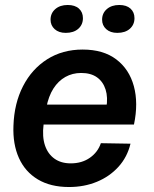

<svg xmlns="http://www.w3.org/2000/svg" viewBox="-20 -741 618 771"><path d="M257 10Q183 10 132 -20.5Q81 -51 56 -106.5Q31 -162 34 -236Q37 -326 72.5 -395Q108 -464 169.5 -503Q231 -542 312 -542Q395 -542 447 -502.5Q499 -463 517.5 -395Q536 -327 518 -241H155Q149 -192 160.5 -157.5Q172 -123 198.5 -104Q225 -85 264 -85Q309 -85 341 -107.5Q373 -130 385 -166L504 -164Q491 -110 455.5 -71Q420 -32 369 -11Q318 10 257 10ZM166 -309 156 -321H417L407 -308Q414 -350 404 -381.5Q394 -413 369.5 -430.5Q345 -448 306 -448Q271 -448 242.5 -432Q214 -416 194.5 -385.5Q175 -355 166 -309ZM451 -609Q423 -609 406.5 -624Q390 -639 390 -662Q390 -688 409 -704.5Q428 -721 459 -721Q488 -721 504 -706.5Q520 -692 520 -668Q520 -642 501.5 -625.5Q483 -609 451 -609ZM244 -609Q216 -609 199.5 -624Q183 -639 183 -662Q183 -688 202 -704.5Q221 -721 252 -721Q281 -721 297 -706.5Q313 -692 313 -668Q313 -642 294.5 -625.5Q276 -609 244 -609Z"/></svg>

Font: Mona Sans ExtraLight SemiBold
Style: Italic
Weight: 600
Italic angle: -11.6951°
Version: Version 2.000